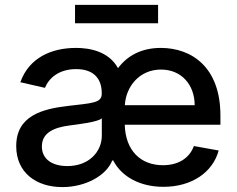

<svg xmlns="http://www.w3.org/2000/svg" viewBox="-20 -747 961 779"><path d="M643.1 11C758.2 11 843 -47.6 867.2 -136.4L766.7 -154.5C747.5 -103 701.3 -76.7 641 -76.7C550.8 -76.7 489 -136 486.2 -240.8H874.3V-278.4C874.3 -475.5 756.4 -552.6 632.5 -552.6C557.2 -552.6 498.9 -523.8 458.8 -470.5C420.8 -539.4 342.7 -552.6 288.4 -552.6C188.6 -552.6 98 -512.8 62.5 -413.4L162.3 -390.6C177.9 -429.3 218 -466.6 289.1 -466.6C357.6 -466.6 392.8 -430.4 392.8 -369V-366.5C392.8 -328.5 353 -328.8 255 -317.1C152 -305 45.8 -277.7 45.8 -154.1C45.8 -47.2 126.1 12.1 233 12.1C327.4 12.1 411.6 -34.8 435.4 -95.9H439.3C473.7 -29.8 547.9 11 643.1 11ZM149.9 -152.7C149.9 -209.5 200.3 -229.8 261.7 -237.9C296.2 -242.5 377.8 -251.8 393.1 -267V-196.7C393.1 -132.1 341.6 -73.2 253.2 -73.2C193.2 -73.2 149.9 -100.1 149.9 -152.7ZM284.4 -652.7H621.4V-727.3H284.4ZM486.5 -320.3C491.1 -397.4 546.9 -464.8 633.2 -464.8C715.6 -464.8 769.5 -403.8 769.9 -320.3Z"/></svg>

Font: Magic Ui Pro Medium
Style: Regular
Weight: 500
Designer: Stefan Endress, Andreas Faust
Version: Version 1.000;FEAKit 1.0